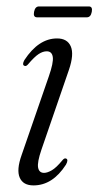

<svg xmlns="http://www.w3.org/2000/svg" viewBox="-20 -554 299 582"><path d="M113.5 -30Q123.5 -30 137 -37.8Q150.5 -45.5 169 -68Q175 -75.5 180 -73.5Q188.5 -70.5 180 -55Q139.5 8 81.5 8Q50 8 39.8 -15.5Q29.5 -39 45.5 -84L128 -322.5Q142.5 -364 140 -381.2Q137.5 -398.5 121.5 -398.5Q110 -398.5 97.2 -390.2Q84.5 -382 65 -359Q59 -352 54 -354.5Q46 -357.5 54 -372Q97 -437.5 153 -437.5Q184 -437.5 194.5 -413.5Q205 -389.5 189 -342.5L105.5 -100Q92.5 -62 95.5 -46Q98.5 -30 113.5 -30ZM83.2 -518Q86.4 -534.5 98.2 -534.5H249.2Q261.4 -534.5 258.2 -518Q255.1 -501.5 243.3 -501.5H92.3Q80.1 -501.5 83.2 -518Z"/></svg>

Font: Fraunces 144pt Soft Light
Style: Italic
Weight: 300
Italic angle: -16°
Version: Version 1.000;[b76b70a41]